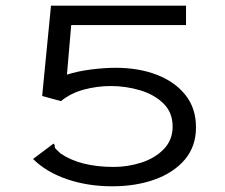

<svg xmlns="http://www.w3.org/2000/svg" viewBox="-20 -643 790 674"><path d="M374 11Q288 11 215 -14Q142 -39 96 -85L160 -133L168 -139L172 -134Q171 -125 176 -120Q181 -115 193 -104Q262 -57 380 -57Q428 -57 475.5 -72Q523 -87 554.5 -119Q586 -151 586 -199Q586 -248 554 -279.5Q522 -311 472 -326Q422 -341 369 -341Q321 -341 274.5 -328.5Q228 -316 194 -288L128 -306L159 -623H633V-555H230L215 -381Q252 -393 299 -399Q346 -405 386 -405Q467 -405 530.5 -380.5Q594 -356 631 -309.5Q668 -263 668 -196Q668 -129 629 -83Q590 -37 523.5 -13Q457 11 374 11Z"/></svg>

Font: Inconsolata ExtraExpanded
Style: Regular
Weight: 400
Width: 8
Monospace: yes
Designer: Raph Levien, Cyreal, Brenton Simpson
Foundry: Raph Levien, Cyreal, Google
Version: Version 3.001; ttfautohint (v1.8.2.53-6de2)